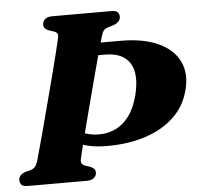

<svg xmlns="http://www.w3.org/2000/svg" viewBox="-51 -752 837 805"><g transform="rotate(-5 367.5 -350.0)"><path d="M265.5 -94.5Q262.5 -81 266.8 -74.2Q271 -67.5 281 -64L302 -57Q312.5 -52.5 317.8 -46.8Q323 -41 323 -31.5Q323 -17.5 312.5 -8.8Q302 0 283.5 0H34Q14.5 0 7.5 -7.8Q0.5 -15.5 0.5 -27.5Q0.5 -39.5 8.2 -47.2Q16 -55 27 -59L50 -65Q63 -69 69.2 -75.8Q75.5 -82.5 81 -97.5Q86.5 -116.5 97.2 -155.8Q108 -195 121.5 -245.5Q135 -296 149.2 -350.8Q163.5 -405.5 176.8 -456.2Q190 -507 199.8 -546.8Q209.5 -586.5 214 -606Q217 -618 214 -624.8Q211 -631.5 199.5 -635.5L178 -642.5Q167 -647.5 161.8 -653.2Q156.5 -659 157 -668.5Q157 -682.5 167.5 -691.2Q178 -700 198 -700H446.5Q466.5 -700 473.2 -692.5Q480 -685 480 -673Q479.5 -661 471.8 -653.2Q464 -645.5 452.5 -641L429 -634Q416.5 -630 410.5 -624.2Q404.5 -618.5 399.5 -604Q393 -583 381.2 -540.2Q369.5 -497.5 355 -442.8Q340.5 -388 325.5 -331Q310.5 -274 297.5 -223.5Q284.5 -173 276 -138.2Q267.5 -103.5 265.5 -94.5ZM726 -338.5Q708.5 -273.5 660.5 -229Q612.5 -184.5 541.2 -161.2Q470 -138 381.5 -138Q343 -138 313.2 -143.5Q283.5 -149 259.2 -159.5Q235 -170 213.5 -185L236 -229.5Q251.5 -217.5 269 -208.5Q286.5 -199.5 307 -194.5Q327.5 -189.5 352.5 -189.5Q388 -189.5 420 -204.5Q452 -219.5 476.8 -252.2Q501.5 -285 515.5 -338Q530 -394 523 -435Q516 -476 486.2 -498.2Q456.5 -520.5 403 -520.5H305L321.5 -572.5H474Q570.5 -572.5 633.5 -543.2Q696.5 -514 721.2 -461.2Q746 -408.5 726 -338.5Z"/></g></svg>

Font: Fraunces
Style: Bold Italic
Weight: 700
Italic angle: -16°
Version: Version 1.000;[b76b70a41]